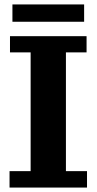

<svg xmlns="http://www.w3.org/2000/svg" viewBox="-20 -845 435 865"><path d="M23 0V-74H118V-609H25V-682H370V-609H277V-74H372V0ZM36 -747V-825H359V-747Z"/></svg>

Font: Montagu Slab 144pt SemiBold
Style: Regular
Weight: 600
Version: Version 1.000